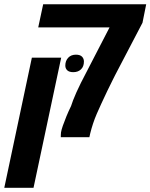

<svg xmlns="http://www.w3.org/2000/svg" viewBox="-75 -651 713 911"><path d="M213.4 0Q213.9 -4.4 213.6 -9.8Q213.4 -15.1 214.4 -22.5Q216.3 -34.7 223.1 -54.4Q230 -74.2 240 -98.6Q250 -123 262.2 -147.9Q265.6 -159.2 272 -175.8Q278.3 -192.4 287.8 -213.4Q297.4 -234.4 309.1 -258.3L444.8 -521H106.4L129.9 -630.9H618.7L601.1 -543L471.7 -295.4Q466.3 -285.2 460.4 -272.9Q454.6 -260.7 447.8 -247.3Q440.9 -233.9 434.1 -219.5Q427.2 -205.1 420.2 -189.9Q413.1 -174.8 405.8 -159.2Q394 -133.8 384 -110.6Q374 -87.4 366.5 -64.5Q358.9 -41.5 353 -17.6L349.1 0ZM-54.7 240.2 76.2 -377.4H215.3L84 240.2ZM272.9 -308.6Q253.4 -308.6 244.1 -317.4Q234.9 -326.2 234.9 -339.8Q234.9 -362.3 248.5 -377Q262.2 -391.6 285.2 -391.6Q304.7 -391.6 314 -382.3Q323.2 -373 323.2 -358.9Q323.2 -335.4 309.3 -322Q295.4 -308.6 272.9 -308.6Z"/></svg>

Font: Open Sans SemiCondensed
Style: Bold Italic
Weight: 700
Width: 4
Italic angle: -12°
Designer: Monotype Design Team
Foundry: Monotype Imaging Inc.
Version: Version 3.003